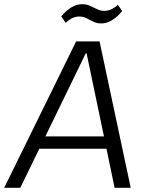

<svg xmlns="http://www.w3.org/2000/svg" viewBox="-49 -898 691 918"><path d="M315 -700H427L576 0H499L460 -187H139L48 0H-29ZM448 -246 365 -643H361L168 -246ZM244 -820Q269 -849 293.5 -863.5Q318 -878 343 -878Q365 -878 382 -870Q399 -862 415.5 -854Q432 -846 450 -846Q466 -846 482 -853Q498 -860 515 -875L535 -845Q511 -816 486 -801Q461 -786 436 -786Q414 -786 397 -794.5Q380 -803 364.5 -811Q349 -819 330 -819Q314 -819 298 -812Q282 -805 265 -789Z"/></svg>

Font: Pathway Extreme 8pt Thin 12pt Light
Style: Italic
Weight: 300
Italic angle: -8°
Version: Version 1.001;gftools[0.9.26]